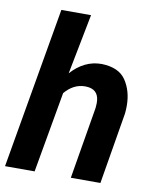

<svg xmlns="http://www.w3.org/2000/svg" viewBox="-86 -815 718 880"><g transform="rotate(10 273.0 -375.0)"><path d="M266.1 -750H127.9L-2 0H135.7L202.1 -376C229 -407.7 260.3 -423.8 295.4 -423.8C296.9 -423.8 298.3 -423.8 299.8 -423.8C337.4 -422.9 357.9 -404.8 361.3 -369.6C361.8 -365.7 361.8 -361.3 361.8 -356.9C361.8 -350.1 361.3 -342.3 360.4 -334.5L304.2 0H441.9L497.6 -333C499 -345.7 499.5 -357.9 499.5 -369.1C499.5 -415 488.3 -454.6 466.3 -487.3C444.3 -520 406.7 -536.6 354.5 -538.1C353.5 -538.1 353 -538.1 352.1 -538.1C299.3 -538.1 252 -515.1 211.4 -469.7Z"/></g></svg>

Font: Roboto
Style: Bold Italic
Weight: 700
Italic angle: -12°
Designer: Google
Version: Version 2.137; 2017